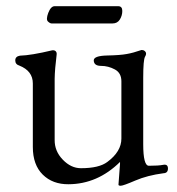

<svg xmlns="http://www.w3.org/2000/svg" viewBox="-20 -575 567 614"><path d="M357.9 -555.2Q371.1 -555.2 371.1 -540Q371.1 -525.4 363.3 -512.7Q355.5 -500 339.8 -500H145Q140.1 -500 133.3 -506.3Q126.5 -512.7 134.3 -533.7Q142.6 -555.2 154.8 -555.2ZM85 -105V-308.1Q85 -348.1 42 -365.2Q28.8 -369.1 28.8 -381.8Q28.8 -394.5 43.9 -397Q79.1 -397.9 147 -414.1Q154.3 -415 158.2 -411.1Q162.1 -407.2 161.1 -399.9Q155.3 -354 154.8 -323.2V-127.9Q154.3 -91.8 180.7 -64.5Q207 -37.1 238.8 -37.1Q296.9 -37.1 323.2 -57.1Q368.2 -90.3 368.2 -131.8V-314.9Q368.2 -341.8 347.2 -353Q326.2 -364.3 303.2 -364.3Q280.3 -364.3 279.8 -381.8Q279.8 -396.5 322.3 -397.5Q364.7 -398.4 385.3 -402.3Q405.8 -405.8 432.1 -415H434.1Q440.9 -415 445.3 -409.2Q449.7 -403.3 443.8 -393.6Q438 -383.8 438 -326.2V-113.8Q438 -44.9 456.1 -44.9Q486.8 -44.9 502 -47.9Q517.1 -50.8 517.1 -36.1Q517.1 -21.5 502.9 -21Q451.2 -14.2 412.6 2.4Q374 19 366.2 19Q358.4 19 358.9 15.1L363.8 -50.8V-57.1Q292 13.7 199.2 14.2Q148.4 14.6 116.7 -16.6Q85 -47.9 85 -105Z"/></svg>

Font: EBGaramond
Style: Regular
Weight: 400
Version: Version 000.012g